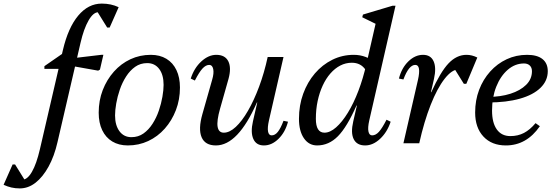

<svg xmlns="http://www.w3.org/2000/svg" viewBox="-219 -797 3098 1068"><path d="M-109 251Q-134 251 -155.5 246Q-177 241 -199 231L-149 118H-135L-68 226H-96V203Q-67 203 -41.5 159Q-16 115 3 33L131 -519Q160 -643 216 -710Q272 -777 347 -777Q399 -777 441 -757L391 -644H377L310 -752H390L387 -692Q368 -729 328 -729Q300 -729 273.5 -683Q247 -637 229 -559L101 -7Q83 72 51 130Q19 188 -21.5 219.5Q-62 251 -109 251ZM28 -414V-429L129 -499V-414ZM327 -404 158 -434 167 -471 344 -492H356L337 -410Z M492 12Q442 12 405.5 -10Q369 -32 349.5 -73Q330 -114 330 -170Q330 -238 352.5 -296Q375 -354 414.5 -398.5Q454 -443 506.5 -467.5Q559 -492 620 -492Q670 -492 706.5 -470Q743 -448 762.5 -407Q782 -366 782 -310Q782 -243 759.5 -184.5Q737 -126 697.5 -81.5Q658 -37 605.5 -12.5Q553 12 492 12ZM512 -34Q550 -34 579 -54.5Q608 -75 629.5 -108.5Q651 -142 664.5 -181.5Q678 -221 684.5 -259Q691 -297 691 -325Q691 -381 666.5 -413.5Q642 -446 600 -446Q562 -446 533 -425.5Q504 -405 482.5 -371.5Q461 -338 447.5 -298.5Q434 -259 427.5 -221.5Q421 -184 421 -155Q421 -100 445.5 -67Q470 -34 512 -34Z M982 12Q922 12 902.5 -33.5Q883 -79 907 -163L961 -353Q972 -390 967 -413Q962 -436 945 -436Q926 -436 907.5 -416Q889 -396 865 -349L842 -360Q861 -419 901 -455.5Q941 -492 984 -492Q1033 -492 1051 -456Q1069 -420 1052 -358L1005 -192Q986 -125 991.5 -92Q997 -59 1026 -59Q1058 -59 1092.5 -91Q1127 -123 1160.5 -181Q1194 -239 1222.5 -315.5Q1251 -392 1270 -480H1316L1247 -227H1210Q1105 12 982 12ZM1249 12Q1206 12 1190 -24.5Q1174 -61 1188 -122L1270 -480H1358L1277 -127Q1268 -87 1272 -65.5Q1276 -44 1292 -44Q1311 -44 1326.5 -63.5Q1342 -83 1358 -125L1383 -120Q1368 -62 1330.5 -25Q1293 12 1249 12Z M1545 12Q1499 12 1471.5 -28Q1444 -68 1444 -136Q1444 -211 1467.5 -275.5Q1491 -340 1532.5 -388.5Q1574 -437 1629.5 -464.5Q1685 -492 1749 -492Q1784 -492 1815.5 -480Q1847 -468 1874 -444L1841 -296Q1841 -369 1814.5 -408.5Q1788 -448 1738 -448Q1704 -448 1674 -432.5Q1644 -417 1619 -388.5Q1594 -360 1576 -321Q1558 -282 1548 -235.5Q1538 -189 1538 -136Q1538 -59 1586 -59Q1617 -59 1650.5 -88.5Q1684 -118 1716 -170Q1748 -222 1774.5 -291.5Q1801 -361 1819 -441H1865L1814 -210H1764Q1711 -90 1660.5 -39Q1610 12 1545 12ZM1812 12Q1766 12 1748.5 -23Q1731 -58 1746 -122L1876 -690L1900 -650L1796 -701L1800 -716L1964 -765H1981L1835 -127Q1826 -87 1830.5 -65.5Q1835 -44 1851 -44Q1871 -44 1889 -64Q1907 -84 1931 -131L1954 -120Q1935 -62 1895.5 -25Q1856 12 1812 12Z M2067 0 2143 -284H2180Q2231 -397 2276 -444.5Q2321 -492 2376 -492Q2406 -492 2436 -477L2375 -331H2361L2290 -445H2332V-411Q2295 -411 2254 -358.5Q2213 -306 2176.5 -213.5Q2140 -121 2113 0ZM2025 0 2106 -353Q2115 -393 2111.5 -414.5Q2108 -436 2091 -436Q2055 -436 2025 -355L2000 -360Q2015 -419 2052.5 -455.5Q2090 -492 2134 -492Q2177 -492 2193 -456Q2209 -420 2195 -358L2113 0Z M2595 12Q2516 12 2470 -37.5Q2424 -87 2424 -171Q2424 -239 2446 -297Q2468 -355 2507.5 -399Q2547 -443 2599.5 -467.5Q2652 -492 2713 -492Q2769 -492 2798.5 -468.5Q2828 -445 2828 -401Q2828 -348 2787.5 -308.5Q2747 -269 2672.5 -248Q2598 -227 2496 -227V-258Q2565 -258 2620 -275.5Q2675 -293 2707.5 -325Q2740 -357 2740 -401Q2740 -421 2728 -432.5Q2716 -444 2696 -444Q2646 -444 2605.5 -409Q2565 -374 2541.5 -315Q2518 -256 2518 -182Q2518 -114 2544.5 -77Q2571 -40 2620 -40Q2662 -40 2695.5 -57.5Q2729 -75 2760 -112L2784 -95Q2710 12 2595 12Z"/></svg>

Font: Platypi Light
Style: Italic
Weight: 300
Italic angle: -13°
Designer: David Sargent
Foundry: Bolt Cutter Type
Version: Version 1.200